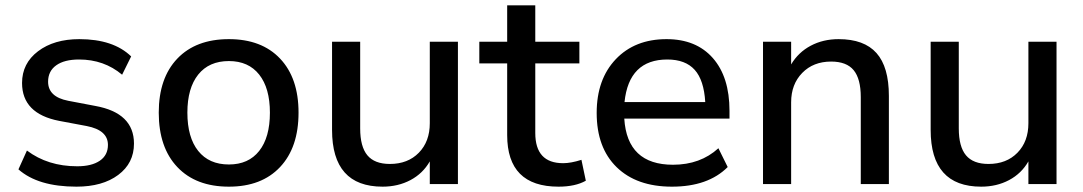

<svg xmlns="http://www.w3.org/2000/svg" viewBox="-20 -697 4100 727"><path d="M269.5 9.8Q124 9.8 49.8 -55.7L82 -127Q161.1 -67.4 272.5 -67.4Q327.1 -67.4 357.9 -88.4Q388.7 -109.4 388.7 -148.4Q388.7 -204.1 308.6 -219.7L204.1 -239.3Q63.5 -266.6 63.5 -382.8Q63.5 -457 124 -502.9Q184.6 -548.8 280.3 -548.8Q409.2 -548.8 476.6 -483.4L442.4 -414.1Q374 -471.7 279.3 -471.7Q223.6 -471.7 192.9 -449.7Q162.1 -427.7 162.1 -387.7Q162.1 -330.1 238.3 -315.4L340.8 -295.9Q487.3 -269.5 487.3 -153.3Q487.3 -79.1 427.7 -34.7Q368.2 9.8 269.5 9.8Z M846.7 9.8Q721.7 9.8 651.4 -64.5Q581.1 -138.7 581.1 -270.5Q581.1 -401.4 651.4 -475.1Q721.7 -548.8 846.7 -548.8Q970.7 -548.8 1040.5 -475.1Q1110.4 -401.4 1110.4 -270.5Q1110.4 -138.7 1040.5 -64.5Q970.7 9.8 846.7 9.8ZM689.5 -270.5Q689.5 -176.8 730.5 -125.5Q771.5 -74.2 846.7 -74.2Q920.9 -74.2 961.4 -125.5Q1002 -176.8 1002 -270.5Q1002 -363.3 961.4 -414.6Q920.9 -465.8 846.7 -465.8Q771.5 -465.8 730.5 -414.6Q689.5 -363.3 689.5 -270.5Z M1713.9 -539.1V0H1607.4V-85.9Q1581.1 -40 1534.2 -15.1Q1487.3 9.8 1428.7 9.8Q1237.3 9.8 1237.3 -205.1V-539.1H1343.8V-210.9Q1343.8 -141.6 1371.1 -108.9Q1398.4 -76.2 1456.1 -76.2Q1524.4 -76.2 1565.9 -118.7Q1607.4 -161.1 1607.4 -230.5V-539.1Z M2094.7 9.8Q1900.4 9.8 1900.4 -185.5V-457H1794.9V-539.1H1900.4V-676.8H2006.8V-539.1H2173.8V-457H2006.8V-193.4Q2006.8 -79.1 2112.3 -79.1Q2141.6 -79.1 2181.6 -91.8L2198.2 -12.7Q2158.2 9.8 2094.7 9.8Z M2524.4 9.8Q2390.6 9.8 2314.9 -64Q2239.3 -137.7 2239.3 -269.5Q2239.3 -396.5 2311.5 -472.7Q2383.8 -548.8 2503.9 -548.8Q2616.2 -548.8 2679.2 -477.1Q2742.2 -405.3 2742.2 -277.3V-248H2343.8Q2354.5 -73.2 2528.3 -73.2Q2631.8 -73.2 2700.2 -135.7L2735.4 -64.5Q2661.1 9.8 2524.4 9.8ZM2344.7 -310.5H2650.4Q2645.5 -393.6 2610.4 -432.6Q2575.2 -471.7 2506.8 -471.7Q2361.3 -471.7 2344.7 -310.5Z M2869.1 0V-539.1H2975.6V-453.1Q3002.9 -499 3049.8 -523.9Q3096.7 -548.8 3155.3 -548.8Q3252 -548.8 3298.8 -496.1Q3345.7 -443.4 3345.7 -334V0H3239.3V-329.1Q3239.3 -398.4 3212.4 -431.2Q3185.5 -463.9 3127 -463.9Q3059.6 -463.9 3017.6 -420.9Q2975.6 -377.9 2975.6 -309.6V0Z M3980.5 -539.1V0H3874V-85.9Q3847.7 -40 3800.8 -15.1Q3753.9 9.8 3695.3 9.8Q3503.9 9.8 3503.9 -205.1V-539.1H3610.4V-210.9Q3610.4 -141.6 3637.7 -108.9Q3665 -76.2 3722.7 -76.2Q3791 -76.2 3832.5 -118.7Q3874 -161.1 3874 -230.5V-539.1Z"/></svg>

Font: Min Sans Medium
Style: Regular
Weight: 500
Designer: Jinseong-Kim, NotoSansCJK, Nunito
Foundry: Jinseong-Kim
Version: Version 1.400;Glyphs 3.1.2 (3151)